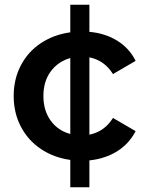

<svg xmlns="http://www.w3.org/2000/svg" viewBox="-20 -674 621 814"><path d="M459 -174 555 -118Q527 -64 476.5 -32.5Q426 -1 359 6V120H278V4Q207 -6 152.5 -43Q98 -80 68 -138Q38 -196 38 -267Q38 -338 68 -396Q98 -454 152.5 -490.5Q207 -527 278 -537V-654H359V-539Q426 -533 477 -501.5Q528 -470 555 -416L459 -360Q423 -418 359 -431V-103Q423 -116 459 -174ZM278 -106V-428Q226 -413 195 -371Q164 -329 164 -267Q164 -205 195 -162.5Q226 -120 278 -106Z"/></svg>

Font: CMG Sans SemiBold
Style: Regular
Weight: 600
Designer: Julieta Ulanovsky
Foundry: Julieta Ulanovsky
Version: Version 7.200